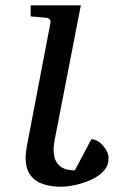

<svg xmlns="http://www.w3.org/2000/svg" viewBox="-20 -691 448 727"><path d="M210.9 16.1Q173.8 16.1 143.3 6.1Q112.8 -3.9 95 -28.1Q77.1 -52.2 77.1 -94.2Q77.1 -105.5 78.6 -116.7Q80.1 -127.9 82 -139.2L170.9 -604Q174.3 -622.6 151.9 -624L96.2 -628.9V-670.9H286.1L187 -161.1Q185.5 -151.9 184.3 -142.6Q183.1 -133.3 183.1 -124Q183.1 -45.9 263.2 -45.9L326.2 -164.1Q350.6 -162.1 370.8 -138.9Q391.1 -115.7 391.1 -90.8Q391.1 -63 371.8 -42.7Q352.5 -22.5 323.2 -9.5Q293.9 3.4 263.4 9.8Q232.9 16.1 210.9 16.1Z"/></svg>

Font: Charis
Style: Italic
Weight: 400
Italic angle: -11°
Designer: Walt Agee, Miriam Martin, Annie Olsen, Victor Gaultney, Lorna Priest, Alan Ward, Bob Hallissy, Martin Hosken, Sharon Cor
Foundry: SIL Global
Version: Version 7.000